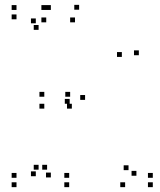

<svg xmlns="http://www.w3.org/2000/svg" viewBox="-20 -761 660 791"><path d="M276 -313.5V-333.5H256V-313.5ZM552 -533.5V-553.5H532V-533.5ZM306 -721V-741H286V-721ZM170.5 -720V-740H150.5V-720ZM170.5 -669V-689H150.5V-669ZM289 -669V-689H269V-669ZM482 -526.5V-546.5H462V-526.5ZM269 -362.5V-382.5H249V-362.5ZM162.5 -362.5V-382.5H142.5V-362.5ZM162.5 -313.5V-333.5H142.5V-313.5ZM265 10V-10H245V10ZM265 -28.5V-48.5H245V-28.5ZM174 -62V-82H154V-62ZM189.5 -30V-50H169.5V-30ZM189.5 -720V-740H169.5V-720ZM48 -720V-740H28V-720ZM48 -681.5V-701.5H28V-681.5ZM139 -638V-658H119V-638ZM127.5 -665V-685H107.5V-665ZM127.5 -35V-55H107.5V-35ZM139 -62V-82H119V-62ZM48 -28.5V-48.5H28V-28.5ZM48 10V-10H28V10ZM609.5 10V-10H589.5V10ZM609.5 -28.5V-48.5H589.5V-28.5ZM509.5 -60V-80H489.5V-60ZM542 -37V-57H522V-37ZM330.5 -349.5V-369.5H310.5V-349.5ZM267 -333.5V-353.5H247V-333.5ZM495.5 10V-10H475.5V10Z"/></svg>

Font: Monaspace Xenon Dots Var
Style: Regular
Weight: 400
Designer: Riley Cran and the Lettermatic Team
Version: Version 1.100 (Monaspace Xenon Dots)